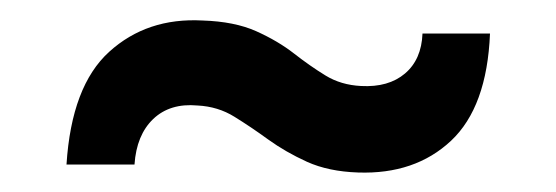

<svg xmlns="http://www.w3.org/2000/svg" viewBox="-20 -474 556 192"><path d="M338 -301.5Q308.5 -302.5 287 -312.2Q265.5 -322 248.2 -334.5Q231 -347 214.5 -357.2Q198 -367.5 177.5 -368.5Q150 -371 133.2 -355Q116.5 -339 114.5 -309.5H46.5Q51.5 -388 89.2 -422.2Q127 -456.5 182.5 -453.5Q214.5 -452.5 236.2 -442.8Q258 -433 274 -420.5Q290 -408 305.5 -398.5Q321 -389 341 -388Q368.5 -386.5 385 -400.5Q401.5 -414.5 402.5 -440.5H470Q467 -367 431 -333.2Q395 -299.5 338 -301.5Z"/></svg>

Font: Big Shoulders Text Thin
Style: Bold
Weight: 700
Version: Version 2.002